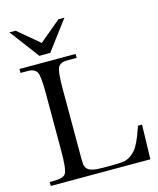

<svg xmlns="http://www.w3.org/2000/svg" viewBox="-121 -906 818 991"><g transform="rotate(-15 288.0 -410.5)"><path d="M287 -821H319L201 -664H143L25 -821H58L172 -725ZM558 0H26V-21H45Q101 -21 112 -42Q125 -63 125 -162V-469Q125 -564 113 -583Q103 -599 80 -603Q76 -604 41 -604H26V-625H326V-604H272Q263 -604 258 -603Q237 -599 227 -583Q215 -563 215 -469V-92Q215 -75 216 -68Q217 -54 226 -42Q242 -21 309 -21H356Q404 -21 427 -25Q460 -34 485 -63Q510 -91 539 -178L541 -184H563Z"/></g></svg>

Font: New Athena Unicode
Style: Regular
Weight: 400
Designer: J. Rusten 1997; rev. by R. Hancock 2001, 2002, rev. by D. Mastronarde 2002-2021
Foundry: GreekKeys New Athena Unicode
Version: Version 5.008